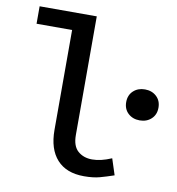

<svg xmlns="http://www.w3.org/2000/svg" viewBox="-81 -782 801 867"><g transform="rotate(10 319.5 -348.5)"><path d="M361 12Q280 12 237 -35.5Q194 -83 194 -171V-629H31V-709H293V-165Q293 -114 319 -91.5Q345 -69 384 -69Q404 -69 425.5 -74Q447 -79 473 -90L497 -16Q462 -4 432.5 4Q403 12 361 12ZM565 -280Q533 -280 512 -299.5Q491 -319 491 -351Q491 -383 512 -402.5Q533 -422 565 -422Q597 -422 618 -402.5Q639 -383 639 -351Q639 -319 618 -299.5Q597 -280 565 -280Z"/></g></svg>

Font: Source Code Pro ExtraLight Medium
Style: Regular
Weight: 500
Monospace: yes
Version: Version 1.018;hotconv 1.0.116;makeotfexe 2.5.65601